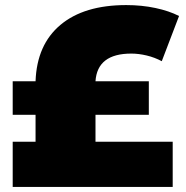

<svg xmlns="http://www.w3.org/2000/svg" viewBox="-20 -736 734 756"><path d="M356 -178H660V0H30V-178H120V-284H30V-416H120Q125 -560 218 -638Q311 -716 477 -716Q538 -716 592 -704.5Q646 -693 685 -673L617 -495Q589 -510 557.5 -517.5Q526 -525 497 -525Q363 -525 356 -416H566V-284H356Z"/></svg>

Font: CMG Sans Black
Style: Regular
Weight: 900
Designer: Julieta Ulanovsky
Foundry: Julieta Ulanovsky
Version: Version 7.200